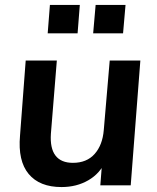

<svg xmlns="http://www.w3.org/2000/svg" viewBox="-20 -750 635 777"><path d="M229 7Q140 7 96 -46Q52 -99 61 -201L84 -505H210L186 -209Q182 -150 204.5 -120.5Q227 -91 275 -91Q331 -91 363 -127Q395 -163 400 -224L424 -505H548L509 0H386L394 -103L407 -98Q385 -48 337.5 -20.5Q290 7 229 7ZM367 -730H488L478 -615H357ZM182 -730H303L294 -615H173Z"/></svg>

Font: Muli
Style: Bold Italic
Weight: 700
Italic angle: -4.541°
Designer: Vernon Adams
Foundry: Vernon Adams
Version: Version 2.100; ttfautohint (v1.8.1.43-b0c9)